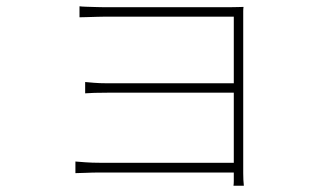

<svg xmlns="http://www.w3.org/2000/svg" viewBox="-20 -553 1040 611"><path d="M233 -533Q239 -532 255.5 -531.5Q272 -531 289 -530.5Q306 -530 314 -530Q323 -530 358 -530Q393 -530 442.5 -530Q492 -530 544 -530Q596 -530 640 -530Q684 -530 708 -530Q725 -530 736 -530.5Q747 -531 755 -531Q754 -525 754 -517.5Q754 -510 754 -497Q754 -489 754 -456.5Q754 -424 754 -375.5Q754 -327 754 -272Q754 -217 754 -163.5Q754 -110 754 -67.5Q754 -25 754 -2Q754 10 754.5 19.5Q755 29 756 38H723Q724 32 724 23.5Q724 15 724 -1Q724 -28 724 -73Q724 -118 724 -172Q724 -226 724 -281Q724 -336 724 -383Q724 -430 724 -461.5Q724 -493 724 -500Q717 -500 686.5 -500Q656 -500 612 -500Q568 -500 519.5 -500Q471 -500 427 -500Q383 -500 352 -500Q321 -500 314 -500Q306 -500 289 -499.5Q272 -499 255.5 -498.5Q239 -498 233 -498ZM251 -292Q261 -291 279.5 -289.5Q298 -288 320 -288Q333 -288 367 -288Q401 -288 446.5 -288Q492 -288 540.5 -288Q589 -288 632.5 -288Q676 -288 706 -288Q736 -288 744 -288V-258Q736 -258 706 -258Q676 -258 632.5 -258Q589 -258 540.5 -258Q492 -258 446.5 -258Q401 -258 367.5 -258Q334 -258 321 -258Q298 -258 280.5 -257.5Q263 -257 251 -256ZM220 -39Q232 -38 252.5 -36.5Q273 -35 298 -35Q311 -35 345.5 -35Q380 -35 426.5 -35Q473 -35 523.5 -35Q574 -35 620 -35Q666 -35 699.5 -35Q733 -35 744 -35V-4Q733 -4 700 -4Q667 -4 621 -4Q575 -4 524.5 -4Q474 -4 427.5 -4Q381 -4 346.5 -4Q312 -4 299 -4Q274 -4 253 -3Q232 -2 220 -2Z"/></svg>

Font: Noto Sans HK Thin
Style: Regular
Weight: 100
Designer: Ryoko NISHIZUKA 西塚涼子 (kana, bopomofo & ideographs); Paul D. Hunt (Latin, Greek & Cyrillic); Sandoll Communications 산돌커뮤니
Foundry: Adobe
Version: Version 2.004-H2;hotconv 1.0.118;makeotfexe 2.5.65603